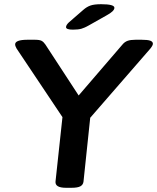

<svg xmlns="http://www.w3.org/2000/svg" viewBox="-20 -891 747 913"><path d="M294 2Q241 2 244 -28L277 -334L59 -660Q52 -672 52 -680Q52 -702 112 -702H145Q169 -702 178.5 -696.5Q188 -691 196 -679L354 -437L563 -680Q573 -692 587 -697Q601 -702 625 -702H653Q682 -702 694.5 -697.5Q707 -693 707 -683Q707 -675 695 -660L409 -331L377 -27Q375 -12 362 -5Q349 2 320 2ZM327 -750Q294 -750 294 -762Q294 -772 308 -785L376 -844Q393 -859 411 -865Q429 -871 461 -871Q524 -871 524 -854Q524 -838 487 -818L402 -770Q383 -759 367.5 -754.5Q352 -750 327 -750Z"/></svg>

Font: Asap Expanded Expanded SemiBold
Style: Italic
Weight: 600
Width: 7
Italic angle: -6°
Designer: Pablo Cosgaya
Foundry: Omnibus-Type
Version: Version 3.001; ttfautohint (v1.8.4.7-5d5b)